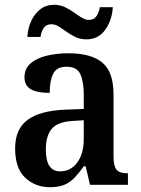

<svg xmlns="http://www.w3.org/2000/svg" viewBox="-20 -770 587 800"><path d="M188 10Q127 10 85 -29.5Q43 -69 43 -152Q43 -232 95 -270.5Q147 -309 252 -313L329 -316V-374Q329 -429 315 -460.5Q301 -492 257 -492Q216 -492 201.5 -462.5Q187 -433 187 -383Q134 -383 108 -398.5Q82 -414 82 -448Q82 -483 106.5 -505Q131 -527 173 -537.5Q215 -548 266 -548Q359 -548 406 -509.5Q453 -471 453 -376V-119Q453 -78 465.5 -63Q478 -48 510 -48H513V0H355L337 -77H329Q309 -49 290.5 -29.5Q272 -10 248 0Q224 10 188 10ZM230 -56Q275 -56 302 -93Q329 -130 329 -191V-269L282 -266Q219 -262 195 -232.5Q171 -203 171 -147Q171 -56 230 -56ZM340 -606Q315 -606 295 -615.5Q275 -625 257.5 -637.5Q240 -650 225 -659.5Q210 -669 194 -669Q172 -669 161.5 -652.5Q151 -636 149 -616H94Q96 -652 110 -682.5Q124 -713 148 -731.5Q172 -750 206 -750Q230 -750 250 -740.5Q270 -731 287.5 -718.5Q305 -706 320.5 -696.5Q336 -687 350 -687Q372 -687 382.5 -703.5Q393 -720 396 -740H450Q447 -686 418.5 -646Q390 -606 340 -606Z"/></svg>

Font: Noto Serif Hebrew SemiCondensed SemiBold
Style: Regular
Weight: 600
Width: 4
Designer: Monotype Design Team
Foundry: Monotype Imaging Inc.
Version: Version 2.004; ttfautohint (v1.8.4.7-5d5b)